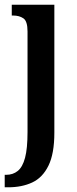

<svg xmlns="http://www.w3.org/2000/svg" viewBox="-30 -556 328 816"><path d="M-10 240V187H-4Q25 187 45.5 170.5Q66 154 76.5 114.5Q87 75 87 5V-422Q87 -466 69.5 -478Q52 -490 26 -490H20V-536H201V8Q201 97 176 148Q151 199 107 219.5Q63 240 5 240Z"/></svg>

Font: Noto Serif Devanagari ExtraCondensed SemiBold
Style: Regular
Weight: 600
Width: 2
Designer: Universal Thirst, Indian Type Foundry and the Monotype Design Team
Foundry: Monotype Imaging Inc.
Version: Version 2.004; ttfautohint (v1.8.4.7-5d5b)